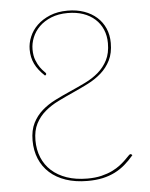

<svg xmlns="http://www.w3.org/2000/svg" viewBox="-52 -751 628 802"><g transform="rotate(-5 262.0 -350.0)"><path d="M144 -446Q129.5 -459.5 119.2 -472.8Q109 -486 102.5 -499.5Q96 -513 92.8 -527.8Q89.5 -542.5 89.5 -560Q89.5 -586.5 100.5 -613Q111.5 -639.5 133.2 -660.5Q155 -681.5 187.2 -694.8Q219.5 -708 261.5 -708Q299.5 -708 330.5 -697Q361.5 -686 383.5 -666.2Q405.5 -646.5 417.5 -619Q429.5 -591.5 429.5 -558Q429.5 -515.5 414.5 -485.5Q399.5 -455.5 375 -433.8Q350.5 -412 319 -396Q287.5 -380 255 -365.5Q222.5 -351 191 -335.5Q159.5 -320 135 -299.2Q110.5 -278.5 95.5 -249.8Q80.5 -221 80.5 -180Q80.5 -140.5 94 -107.8Q107.5 -75 133.5 -51.5Q159.5 -28 197.2 -15Q235 -2 283.5 -2Q316.5 -2 342.2 -8.2Q368 -14.5 388 -24.2Q408 -34 422 -45Q436 -56 446 -65.8Q456 -75.5 461.8 -81.8Q467.5 -88 470.5 -88Q473 -88 474 -87.2Q475 -86.5 476.5 -85L478.5 -83Q460.5 -61.5 441 -44.8Q421.5 -28 398.2 -16.2Q375 -4.5 346.8 1.8Q318.5 8 283.5 8Q232.5 8 192.5 -5.5Q152.5 -19 125 -43.8Q97.5 -68.5 83 -103.2Q68.5 -138 68.5 -180Q68.5 -223 83.5 -252.8Q98.5 -282.5 123 -304Q147.5 -325.5 179 -341.2Q210.5 -357 243 -371.2Q275.5 -385.5 307 -400.8Q338.5 -416 363 -437Q387.5 -458 402.5 -487Q417.5 -516 417.5 -558Q417.5 -589.5 406.5 -615.2Q395.5 -641 375 -659.5Q354.5 -678 325.8 -688Q297 -698 261 -698Q221.5 -698 191.5 -685.8Q161.5 -673.5 141.5 -653.8Q121.5 -634 111.5 -609.2Q101.5 -584.5 101.5 -559.5Q101.5 -533 109 -514Q116.5 -495 125.5 -482.5Q134.5 -470 142 -463Q149.5 -456 149.5 -453Q149.5 -449 147 -448Z"/></g></svg>

Font: Lato Hairline
Style: Regular
Weight: 100
Designer: Lukasz Dziedzic
Foundry: tyPoland Lukasz Dziedzic
Version: Version 2.007; 2014-02-27